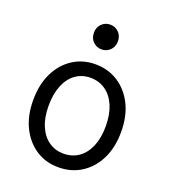

<svg xmlns="http://www.w3.org/2000/svg" viewBox="-137 -838 834 948"><g transform="rotate(20 280.0 -364.0)"><path d="M278 11Q212 11 160.5 -22.5Q109 -56 79 -116.5Q49 -177 49 -259Q49 -341 78.5 -401.5Q108 -462 160 -496Q212 -530 278 -530Q346 -530 398.5 -496Q451 -462 481 -401.5Q511 -341 511 -259Q511 -177 481 -116.5Q451 -56 398.5 -22.5Q346 11 278 11ZM279 -61Q324 -61 358 -84.5Q392 -108 411 -152.5Q430 -197 430 -259Q430 -321 411 -366Q392 -411 357.5 -435Q323 -459 278 -459Q234 -459 200.5 -435Q167 -411 148.5 -366Q130 -321 130 -259Q130 -197 149 -152.5Q168 -108 202 -84.5Q236 -61 279 -61ZM280 -609Q254 -609 235.5 -627Q217 -645 217 -674Q217 -703 235.5 -721Q254 -739 280 -739Q306 -739 324.5 -721Q343 -703 343 -674Q343 -645 324.5 -627Q306 -609 280 -609Z"/></g></svg>

Font: Ubuntu Sans Mono
Style: Regular
Weight: 400
Monospace: yes
Designer: Dalton Maag Ltd
Foundry: Dalton Maag Ltd
Version: Version 1.006